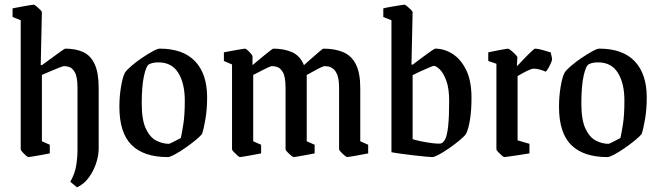

<svg xmlns="http://www.w3.org/2000/svg" viewBox="-20 -666 2837 825"><path d="M34 -593V-630Q34 -630 46.5 -632.5Q59 -635 76 -638Q93 -641 107.5 -643.5Q122 -646 125 -646Q128 -646 136.5 -639Q145 -632 152.5 -624.5Q160 -617 160 -613L155 -387L160 -386Q178 -399 200.5 -415.5Q223 -432 240.5 -444.5Q258 -457 260 -457Q306 -457 338 -442Q370 -427 387 -390Q404 -353 404 -288V-28Q404 2 393 35.5Q382 69 361.5 97Q341 125 311 139L282 115Q302 80 307.5 45Q313 10 313 -24V-288Q313 -336 301.5 -355.5Q290 -375 276.5 -378.5Q263 -382 255 -382Q251 -382 231 -374Q211 -366 190 -357Q169 -348 160 -344V-59L194 -44V-7Q194 -7 181.5 -4.5Q169 -2 151.5 1Q134 4 119.5 6.5Q105 9 102 9Q99 9 91 2Q83 -5 76 -13Q69 -21 69 -24V-579Z M701 9Q598 9 545.5 -43Q493 -95 493 -207Q493 -252 500 -293.5Q507 -335 517 -354Q525 -366 545.5 -383.5Q566 -401 590.5 -417.5Q615 -434 636 -445.5Q657 -457 666 -457Q767 -457 818.5 -402.5Q870 -348 870 -247Q870 -198 863 -156Q856 -114 848 -90Q840 -80 820 -63.5Q800 -47 775.5 -30Q751 -13 730.5 -2Q710 9 701 9ZM706 -48Q710 -49 722 -55Q734 -61 745.5 -67Q757 -73 757 -73Q762 -96 768 -134Q774 -172 774 -234Q774 -308 746 -353Q718 -398 661 -398Q651 -398 641 -396.5Q631 -395 621 -390Q608 -383 598.5 -339Q589 -295 589 -221Q589 -150 607 -112.5Q625 -75 652 -61.5Q679 -48 706 -48Z M1011 9Q1008 9 1000 2Q992 -5 984.5 -13Q977 -21 977 -24V-389L942 -404V-441Q942 -441 954.5 -443.5Q967 -446 984 -449Q1001 -452 1015.5 -454.5Q1030 -457 1033 -457Q1036 -457 1044 -450Q1052 -443 1058.5 -435Q1065 -427 1065 -424V-386Q1080 -399 1100 -415.5Q1120 -432 1136 -444.5Q1152 -457 1154 -457Q1201 -457 1235.5 -441.5Q1270 -426 1286 -386Q1300 -399 1319 -415.5Q1338 -432 1352.5 -444.5Q1367 -457 1369 -457Q1419 -457 1454.5 -442Q1490 -427 1509 -390Q1528 -353 1528 -288V-59L1562 -44V-7Q1562 -7 1549.5 -4.5Q1537 -2 1520 1Q1503 4 1489 6.5Q1475 9 1472 9Q1469 9 1460.5 2Q1452 -5 1444.5 -13Q1437 -21 1437 -24V-288Q1437 -324 1429.5 -343.5Q1422 -363 1411 -371Q1400 -379 1390 -380.5Q1380 -382 1374 -382Q1371 -382 1359 -376.5Q1347 -371 1333 -363Q1319 -355 1308.5 -349.5Q1298 -344 1298 -344V-59L1332 -44V-7Q1332 -7 1319.5 -4.5Q1307 -2 1290 1Q1273 4 1259 6.5Q1245 9 1242 9Q1239 9 1230.5 2Q1222 -5 1214.5 -13Q1207 -21 1207 -24V-288Q1207 -336 1195.5 -355.5Q1184 -375 1170 -378.5Q1156 -382 1149 -382Q1145 -382 1132.5 -376.5Q1120 -371 1105 -363Q1090 -355 1079 -349.5Q1068 -344 1068 -344V-59L1102 -44V-7Q1102 -7 1089.5 -4.5Q1077 -2 1060 1Q1043 4 1028.5 6.5Q1014 9 1011 9Z M1850 -457Q1889 -457 1924.5 -434.5Q1960 -412 1983 -365.5Q2006 -319 2006 -245Q2006 -193 1999.5 -152Q1993 -111 1982 -90Q1974 -79 1954 -62.5Q1934 -46 1910.5 -29.5Q1887 -13 1866.5 -2Q1846 9 1837 9Q1832 9 1809.5 7Q1787 5 1758 1.5Q1729 -2 1702.5 -5.5Q1676 -9 1662 -12V-579L1627 -593V-630Q1638 -633 1658.5 -636.5Q1679 -640 1697 -643Q1715 -646 1718 -646Q1721 -646 1729.5 -639Q1738 -632 1745.5 -624.5Q1753 -617 1753 -613L1748 -389L1753 -388Q1770 -401 1791.5 -417Q1813 -433 1830 -445Q1847 -457 1850 -457ZM1844 -383Q1841 -383 1824.5 -376Q1808 -369 1788 -360Q1768 -351 1753 -343V-68Q1769 -63 1793.5 -58Q1818 -53 1840.5 -50.5Q1863 -48 1872 -49Q1884 -51 1892.5 -67Q1901 -83 1905.5 -122.5Q1910 -162 1910 -232Q1910 -287 1897.5 -320Q1885 -353 1869.5 -368Q1854 -383 1844 -383Z M2147 9Q2144 9 2136 2Q2128 -5 2120.5 -13Q2113 -21 2113 -24V-392L2078 -404V-441Q2078 -441 2089.5 -443.5Q2101 -446 2117 -449Q2133 -452 2146.5 -454.5Q2160 -457 2163 -457Q2166 -457 2176 -449Q2186 -441 2194.5 -432Q2203 -423 2203 -420L2201 -381Q2228 -410 2251.5 -433.5Q2275 -457 2279 -457Q2290 -457 2312 -451Q2334 -445 2346 -441Q2348 -435 2350 -425Q2352 -415 2352 -410Q2352 -406 2346.5 -393.5Q2341 -381 2334.5 -370.5Q2328 -360 2325 -358Q2314 -363 2300 -367Q2286 -371 2272 -371Q2265 -371 2246 -362Q2227 -353 2204 -339V-63L2255 -48V-7Q2255 -7 2240 -4.5Q2225 -2 2204.5 1Q2184 4 2167 6.5Q2150 9 2147 9Z M2590 9Q2487 9 2434.5 -43Q2382 -95 2382 -207Q2382 -252 2389 -293.5Q2396 -335 2406 -354Q2414 -366 2434.5 -383.5Q2455 -401 2479.5 -417.5Q2504 -434 2525 -445.5Q2546 -457 2555 -457Q2656 -457 2707.5 -402.5Q2759 -348 2759 -247Q2759 -198 2752 -156Q2745 -114 2737 -90Q2729 -80 2709 -63.5Q2689 -47 2664.5 -30Q2640 -13 2619.5 -2Q2599 9 2590 9ZM2595 -48Q2599 -49 2611 -55Q2623 -61 2634.5 -67Q2646 -73 2646 -73Q2651 -96 2657 -134Q2663 -172 2663 -234Q2663 -308 2635 -353Q2607 -398 2550 -398Q2540 -398 2530 -396.5Q2520 -395 2510 -390Q2497 -383 2487.5 -339Q2478 -295 2478 -221Q2478 -150 2496 -112.5Q2514 -75 2541 -61.5Q2568 -48 2595 -48Z"/></svg>

Font: Grenze Gotisch
Style: Regular
Weight: 400
Designer: Renata Polastri
Foundry: Omnibus-Type
Version: Version 1.001